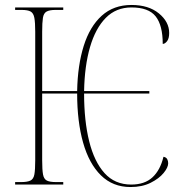

<svg xmlns="http://www.w3.org/2000/svg" viewBox="-20 -744 730 774"><path d="M506 10Q435 10 387 -37Q339 -84 315 -169Q291 -254 291 -367H150V-98Q150 -59 153.5 -40.5Q157 -22 169 -16Q181 -10 206 -10H235V0H41V-10H65Q90 -10 102.5 -16Q115 -22 118.5 -40.5Q122 -59 122 -98V-616Q122 -653 118.5 -672Q115 -691 103.5 -697.5Q92 -704 67 -704H41V-714H235V-704H204Q180 -704 168 -697.5Q156 -691 153 -672Q150 -653 150 -616V-377H291Q293 -481 317.5 -559Q342 -637 390 -680.5Q438 -724 510 -724Q579 -724 620.5 -690Q662 -656 662 -611Q662 -589 653.5 -578Q645 -567 636 -567Q636 -642 607.5 -678Q579 -714 510 -714Q448 -714 406.5 -672Q365 -630 343 -554.5Q321 -479 319 -377H582V-367H319Q319 -257 339.5 -174.5Q360 -92 401.5 -46Q443 0 509 0Q563 0 594.5 -29Q626 -58 639 -112Q650 -110 654 -102.5Q658 -95 658 -86Q658 -69 639.5 -46.5Q621 -24 587 -7Q553 10 506 10Z"/></svg>

Font: Noto Serif Display Condensed Thin
Style: Regular
Weight: 100
Width: 3
Designer: Monotype Design Team
Foundry: Monotype Imaging Inc.
Version: Version 2.009